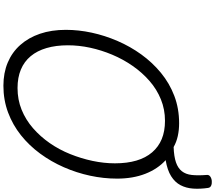

<svg xmlns="http://www.w3.org/2000/svg" viewBox="-90 -1186 1294 1155"><g transform="rotate(90 557.5 -608.0)"><path d="M495 19Q418 19 356 -7Q294 -33 250 -82.5Q206 -132 182.5 -201Q159 -270 159 -357Q159 -433 176 -512Q193 -591 226 -667.5Q259 -744 307 -810.5Q355 -877 417.5 -928.5Q480 -980 556 -1009Q632 -1038 721 -1038Q762 -1038 798 -1030Q834 -1022 864 -1005Q921 -1007 956 -1019Q991 -1031 1009.5 -1054.5Q1028 -1078 1032 -1114Q1036 -1150 1032 -1203Q1030 -1217 1041 -1225Q1052 -1233 1067.5 -1234.5Q1083 -1236 1095.5 -1231Q1108 -1226 1110 -1212Q1117 -1164 1114 -1122Q1111 -1080 1093.5 -1046.5Q1076 -1013 1039.5 -990Q1003 -967 943 -957Q996 -909 1025 -834.5Q1054 -760 1054 -665Q1054 -584 1036.5 -502.5Q1019 -421 985.5 -344.5Q952 -268 903.5 -202Q855 -136 793 -86.5Q731 -37 656 -9Q581 19 495 19ZM509 -66Q579 -66 639.5 -90.5Q700 -115 750.5 -159Q801 -203 840.5 -260Q880 -317 906.5 -383Q933 -449 947.5 -517.5Q962 -586 962 -652Q962 -725 945.5 -781Q929 -837 896 -875.5Q863 -914 816 -933.5Q769 -953 706 -953Q638 -953 577.5 -928.5Q517 -904 466.5 -860Q416 -816 376 -758.5Q336 -701 308.5 -635.5Q281 -570 266.5 -502.5Q252 -435 252 -369Q252 -297 268.5 -240.5Q285 -184 317.5 -145Q350 -106 398 -86Q446 -66 509 -66Z"/></g></svg>

Font: Playwrite IN
Style: Regular
Weight: 400
Designer: Veronika Burian, José Scaglione
Foundry: TypeTogether
Version: Version 1.002